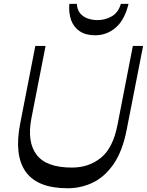

<svg xmlns="http://www.w3.org/2000/svg" viewBox="-20 -969 765 999"><path d="M332.3 10.5Q174.7 10.5 113.7 -75.5Q52.8 -161.4 85.1 -326.3L163.8 -730H217.1L143.1 -352Q120 -230.3 170.5 -163.7Q221 -97.1 354.2 -97.1Q442.4 -97.1 505.4 -148.3Q568.4 -199.5 591.6 -320.6L671.2 -730H724.6L639.1 -293.9Q617.1 -181.5 570.6 -114.7Q524.1 -47.9 462.5 -18.7Q401 10.5 332.3 10.5ZM474.7 -785.4Q426.7 -785.4 395.3 -806.2Q363.8 -827.1 350.3 -863.9Q336.8 -900.7 340.8 -948.9H380Q381.3 -919.3 396.5 -900.4Q411.7 -881.6 436.1 -873Q460.5 -864.4 487.4 -864.4Q527.1 -864.4 561.4 -883.9Q595.7 -903.4 608.8 -948.9H648.7Q628.8 -865.6 582.3 -825.5Q535.9 -785.4 474.7 -785.4Z"/></svg>

Font: Savate ExtraLight
Style: Italic
Weight: 200
Italic angle: -11°
Designer: Max Esnée
Foundry: Plomb Type
Version: Version 2.000